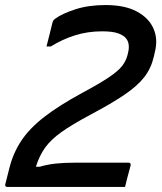

<svg xmlns="http://www.w3.org/2000/svg" viewBox="-21 -740 641 760"><path d="M397 -720Q473 -720 520.5 -694.5Q568 -669 586.5 -627Q605 -585 592 -534L588 -516Q577 -469 549.5 -434Q522 -399 471 -364.5Q420 -330 337 -286Q264 -247 222 -217Q180 -187 157.5 -155.5Q135 -124 121 -80H136Q167 -89 199.5 -92.5Q232 -96 272 -96H488Q498 -96 496 -85Q489 -60 482.5 -34.5Q476 -9 474 0H9Q-3 0 0 -11L17 -78Q32 -136 64 -184Q96 -232 154 -277Q212 -322 302 -371Q373 -409 410 -434Q447 -459 462.5 -479Q478 -499 484 -523L486 -532Q490 -547 488.5 -562Q487 -577 478 -588Q470 -599 448 -607.5Q426 -616 383 -616Q326 -616 275.5 -600Q225 -584 180 -556H163Q169 -578 174.5 -601Q180 -624 186 -648Q188 -656 190.5 -659.5Q193 -663 199 -667Q225 -686 277 -703Q329 -720 397 -720Z"/></svg>

Font: Recursive Mn Lnr St Med
Style: Italic
Weight: 500
Italic angle: -15°
Monospace: yes
Version: Version 1.079;hotconv 1.0.112;makeotfexe 2.5.65598; ttfautoh